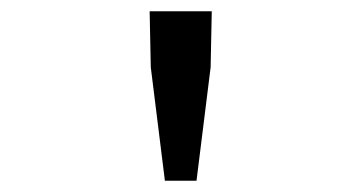

<svg xmlns="http://www.w3.org/2000/svg" viewBox="-20 -707 640 340"><path d="M247 -588 245 -687H355L353 -588L328 -387H272Z"/></svg>

Font: Office Code Pro
Style: Regular
Weight: 400
Designer: Nathan Rutzky & Paul D. Hunt
Foundry: Adobe Systems Incorporated
Version: Version 1.004